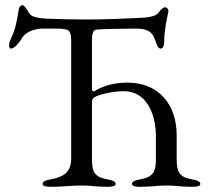

<svg xmlns="http://www.w3.org/2000/svg" viewBox="-20 -714 831 739"><path d="M660 -104V-194C660 -310 592 -396 471 -396C420 -396 381 -384 354 -369C347 -365 342 -362 339 -362C335 -362 334 -366 334 -380V-557C334 -577 336 -598 350 -600C368 -602 450 -604 502 -604C566 -604 569 -577 578 -558C582 -549 585 -529 597 -527H599C608 -527 612 -542 612 -552V-557C612 -591 620 -632 628 -669C630 -679 621 -686 616 -686C609 -686 600 -679 589 -664C579 -650 545 -646 516 -645C435 -641 375 -639 311 -639C266 -639 220 -640 163 -642C135 -643 101 -648 93 -662C87 -673 73 -694 68 -694C63 -694 54 -693 51 -671C45 -629 38 -598 20 -560C17 -554 15 -546 15 -540C15 -533 17 -527 22 -527C37 -527 57 -554 63 -565C77 -591 113 -604 145 -604H186C211 -604 217 -604 236 -600C252 -597 254 -575 254 -557V-103C254 -54 227 -33 177 -24C154 -20 144 -15 144 -6C144 2 156 5 173 5C227 5 248 0 296 0C335 0 342 5 396 5C413 5 425 2 425 -6C425 -15 415 -20 392 -24C342 -33 334 -54 334 -103V-321C334 -333 337 -335 346 -341C355 -347 406 -363 456 -363C550 -363 580 -266 580 -189V-104C580 -54 571 -33 521 -24C498 -20 488 -15 488 -6C488 2 500 5 517 5C571 5 581 0 622 0C661 0 668 5 722 5C739 5 751 2 751 -6C751 -15 741 -20 718 -24C668 -33 660 -54 660 -104Z"/></svg>

Font: EB Garamond SC 08
Style: Regular
Weight: 400
Version: Version 0.016